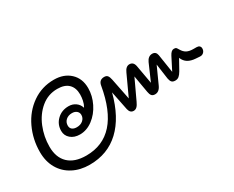

<svg xmlns="http://www.w3.org/2000/svg" viewBox="-82 -897 1432 1173"><g transform="rotate(-30 633.5 -310.0)"><path d="M54 -249Q54 -339 91 -417.5Q128 -496 195.5 -543Q263 -590 348 -590Q418 -590 461.5 -549.5Q505 -509 505 -441Q505 -387 479.5 -335.5Q454 -284 411.5 -252Q369 -220 321 -220Q281 -220 256 -241.5Q231 -263 231 -296Q231 -342 263.5 -373.5Q296 -405 345 -405Q373 -405 394 -390Q415 -375 422 -351H424Q434 -368 438.5 -390Q443 -412 443 -432Q443 -479 416.5 -505Q390 -531 338 -531Q273 -531 223.5 -490Q174 -449 147.5 -384Q121 -319 121 -248Q121 -172 164.5 -130.5Q208 -89 290 -89Q525 -89 581 -414Q587 -451 623 -451Q639 -451 646.5 -441.5Q654 -432 658 -412L688 -262L755 -407Q770 -441 795 -441Q824 -441 830 -406L853 -277L904 -394Q919 -427 948 -427Q974 -427 979 -399L999 -270L1044 -358Q1059 -387 1077 -387Q1089 -387 1093 -383.5Q1097 -380 1105 -366Q1117 -345 1134.5 -335.5Q1152 -326 1181 -326H1203Q1216 -326 1223 -319.5Q1230 -313 1230 -302Q1230 -286 1219.5 -275.5Q1209 -265 1193 -266L1165 -268Q1132 -270 1110.5 -283Q1089 -296 1078 -323L1038 -251Q1027 -232 1016 -223Q1005 -214 990 -214Q972 -214 964.5 -223Q957 -232 954 -249L939 -356L886 -239Q870 -203 841 -203Q824 -203 816.5 -212.5Q809 -222 806 -240L785 -361L719 -220Q710 -200 700 -190.5Q690 -181 677 -181Q652 -181 645 -211L618 -345Q578 -191 492.5 -110.5Q407 -30 280 -30Q214 -30 162.5 -57Q111 -84 82.5 -133.5Q54 -183 54 -249ZM387 -320Q387 -337 374.5 -347.5Q362 -358 342 -358Q316 -358 299 -343Q282 -328 282 -304Q282 -287 293.5 -277.5Q305 -268 326 -268Q353 -268 370 -283Q387 -298 387 -320Z"/></g></svg>

Font: Kodchasan
Style: Italic
Weight: 400
Italic angle: -10°
Version: Version 1.000; ttfautohint (v1.6)